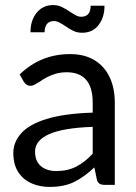

<svg xmlns="http://www.w3.org/2000/svg" viewBox="-20 -728 537 756"><path d="M175 8Q137 8 104.5 -6Q72 -20 52.2 -49.8Q32.5 -79.5 32.5 -126.5Q32.5 -167.5 62.5 -202Q93.5 -238 163.2 -259.5Q233 -281 345 -284.5V-324Q345 -442 244.5 -443.5Q218.5 -443.5 198.8 -437.5Q179 -431.5 163.5 -423.2Q148 -415 136.5 -406.5Q125.5 -399.5 116.8 -394.8Q108 -390 100 -390Q83.5 -390 73.5 -406.5L57.5 -435Q140.5 -515 255.5 -515Q313 -515 352.2 -491Q391.5 -467 411.8 -424Q432 -381 432 -324V0H392.5Q365.5 0 361.5 -21L351.5 -69Q313 -32 273 -12Q233 8 175 8ZM201 -54.5Q246.5 -54.5 280.8 -72.2Q315 -90 345 -123V-228.5Q229 -224.5 173.5 -199.8Q118 -175 118 -131Q118 -104 129.2 -87.2Q140.5 -70.5 159.2 -62.5Q178 -54.5 201 -54.5ZM303 -599Q283.5 -599 267.2 -607.2Q251 -615.5 237 -625.5Q225 -633.5 214 -639.2Q203 -645 192.5 -645Q156.5 -645 155.5 -601H100Q100 -648 124.5 -678Q149 -708 189 -708Q209 -708 225.5 -699.5Q242 -691 256 -681.5Q268 -673.5 278.5 -667.8Q289 -662 299.5 -662Q336.5 -662 337 -705.5H391.5Q391.5 -660 368.2 -629.5Q345 -599 303 -599Z"/></svg>

Font: Verano Sans
Style: Regular
Weight: 400
Designer: Lukasz Dziedzic with Adam Twardoch and Botio Nikoltchev
Foundry: tyPoland Lukasz Dziedzic
Version: Version 3.001;December 28, 2019;FontCreator 12.0.0.2547 64-b